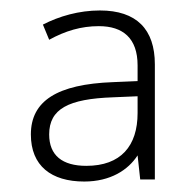

<svg xmlns="http://www.w3.org/2000/svg" viewBox="-20 -742 369 367"><path d="M171 -722C131 -722 93 -711 62 -695L74 -666C105 -683 135 -692 169 -692C215 -692 243 -669 243 -617V-587L196 -585C89 -581 39 -549 39 -485C39 -425 78 -395 141 -395C191 -395 225 -417 243 -445L248 -399H276V-619C276 -686 241 -722 171 -722ZM196 -556 243 -558V-526C243 -463 211 -425 145 -425C99 -425 74 -445 74 -485C74 -534 111 -553 196 -556Z"/></svg>

Font: Noto Sans Tamil ExtraLight
Style: Regular
Weight: 200
Designer: Jelle Bosma - Monotype Design Team
Foundry: Monotype Imaging Inc.
Version: Version 2.004